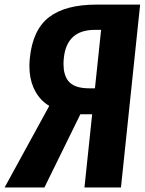

<svg xmlns="http://www.w3.org/2000/svg" viewBox="-35 -830 642 850"><path d="M-14.6 0 183.1 -361.3Q136.2 -388.7 112.8 -443.4Q95.2 -484.4 95.2 -537.6Q95.2 -555.2 97.2 -573.7Q109.9 -698.2 182.1 -753.9Q254.4 -809.6 392.1 -809.6H585.4L500.5 0H338.9L373 -324.2H335.4H320.8L161.6 0ZM359.9 -439H385.3L412.6 -697.8H384.8Q260.3 -697.8 247.6 -572.8Q246.1 -559.1 246.1 -546.4Q246.1 -500 266.1 -473.1Q291.5 -439 359.9 -439Z"/></svg>

Font: Oswald
Style: Demi-Bold
Weight: 600
Designer: Vernon Adams
Foundry: Vernon Adams
Version: 3.0; ttfautohint (v0.94.23-7a4d-dirty) -l 8 -r 50 -G 200 -x 